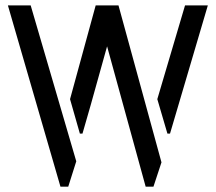

<svg xmlns="http://www.w3.org/2000/svg" viewBox="-20 -704 813 724"><path d="M9.8 -683.6 208 0H237.3L267.6 -95.7L95.7 -683.6ZM244.1 -330.1 281.2 -200.2H291Q306.6 -251 383.8 -529.3L529.3 0H558.6L588.9 -91.8L426.8 -683.6H340.8ZM573.2 -330.1 611.3 -200.2H621.1L763.7 -683.6H677.7Z"/></svg>

Font: Post No Bills Colombo SemiBold
Style: Regular
Weight: 600
Designer: Kosala Senevirathne, Siva Puranthara, Lasantha Premarathna, Tharique Azeez
Foundry: Mooniak
Version: Version 1.220 ; ttfautohint (v1.6)